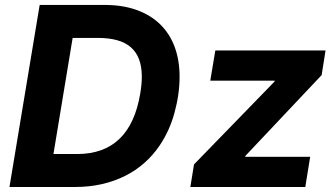

<svg xmlns="http://www.w3.org/2000/svg" viewBox="-20 -747 1339 767"><path d="M279.1 0H17.8L138.5 -727.3H394.9Q469.1 -727.6 525.7 -707.2Q582.4 -686.8 620.6 -649.1Q658.7 -611.5 678.1 -558.6Q697.4 -505.7 697.4 -440.7Q697.4 -370.7 677.2 -297.2Q657.7 -224.4 616.8 -164.4Q590.9 -126.4 556.6 -96.1Q522.4 -65.7 479.9 -44.4Q437.5 -23.1 387.3 -11.5Q337 0 279.1 0ZM288 -131.7Q499.6 -131.7 540.1 -372.5Q546.5 -409.8 546.5 -440.3Q546.5 -481.2 535.3 -510.5Q524.1 -539.8 502 -558.8Q479.8 -577.8 447.1 -586.6Q414.4 -595.5 371.8 -595.5H270.2L193.5 -131.7ZM1199.6 0H740.4L755 -90.2L1076.3 -420.8L1077.8 -424.7H820L840.2 -545.5H1280.5L1264.9 -447.1L960.6 -124.6L959.2 -120.7H1219.1Z"/></svg>

Font: Linik Sans
Style: Bold Italic
Weight: 700
Italic angle: 9°
Designer: Fonts by Rasmus Andersson / Changes by Cristiano Sobral with parts from Marc Monis
Foundry: rsms
Version: Version 3.020; ttfautohint (v1.6)